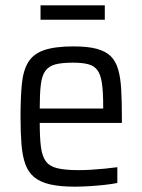

<svg xmlns="http://www.w3.org/2000/svg" viewBox="-20 -692 534 720"><path d="M260 8Q205 8 168 -0.5Q131 -9 108.5 -27.5Q86 -46 75 -76.5Q64 -107 60.5 -151Q57 -195 57 -254Q57 -327 62 -377.5Q67 -428 86 -459Q105 -490 145.5 -504Q186 -518 256 -518Q309 -518 342.5 -509Q376 -500 395 -481.5Q414 -463 423 -432Q432 -401 434.5 -357Q437 -313 437 -255V-231H129Q129 -176 133.5 -141Q138 -106 152 -87Q166 -68 195.5 -61Q225 -54 275 -54Q297 -54 322 -55.5Q347 -57 372.5 -59.5Q398 -62 420 -65V-6Q402 -2 375 1Q348 4 318 6Q288 8 260 8ZM367 -266V-294Q367 -349 362 -381.5Q357 -414 344.5 -430Q332 -446 309.5 -451.5Q287 -457 254 -457Q212 -457 187.5 -450.5Q163 -444 150 -426Q137 -408 133 -374Q129 -340 129 -285H386ZM132 -618V-672H373V-618Z"/></svg>

Font: Saira SemiCondensed
Style: Regular
Weight: 400
Width: 4
Designer: Hector Gatti with collaboration of the Omnibus-Type team
Foundry: Omnibus-Type
Version: Version 1.101